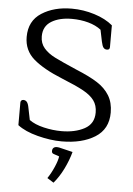

<svg xmlns="http://www.w3.org/2000/svg" viewBox="-62 -753 718 1037"><g transform="rotate(5 297.5 -234.5)"><path d="M52 -55V-178Q52 -184 56 -188.5Q60 -193 67 -193Q79 -193 86.5 -184Q94 -175 98 -152L111 -88Q141 -66 190 -54.5Q239 -43 286 -43Q360 -43 411 -70.5Q462 -98 462 -159Q462 -198 442.5 -224.5Q423 -251 383 -273Q343 -295 266 -326Q162 -368 108.5 -414.5Q55 -461 55 -534Q55 -621 122 -664Q189 -707 285 -707Q348 -707 408.5 -688Q469 -669 508 -636V-518Q508 -503 493 -503Q481 -503 474 -511.5Q467 -520 462 -544L449 -607Q421 -629 379.5 -640.5Q338 -652 290 -652Q223 -652 179.5 -625.5Q136 -599 136 -544Q136 -506 158.5 -480Q181 -454 219 -435Q257 -416 338 -381Q409 -352 452.5 -324.5Q496 -297 519.5 -258.5Q543 -220 543 -166Q543 -76 472.5 -32Q402 12 292 12Q231 12 161.5 -6Q92 -24 52 -55ZM233 216Q252 188 267.5 152.5Q283 117 286 94L257 84Q245 81 245 69Q245 57 251.5 51Q258 45 270 45Q277 45 281 46L356 64Q344 109 321 156Q298 203 268 238Z"/></g></svg>

Font: Maitree
Style: Regular
Weight: 400
Designer: CadsonDemak Team
Foundry: CadsonDemak
Version: Version 1.000